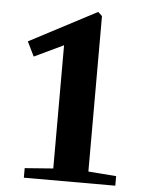

<svg xmlns="http://www.w3.org/2000/svg" viewBox="-52 -758 612 801"><g transform="rotate(5 254.0 -358.0)"><path d="M78 0V-40L197 -49V-565L75 -507L45 -568L327 -716L344 -700V-49L461 -40V0Z"/></g></svg>

Font: Wittgenstein
Style: Bold
Weight: 700
Designer: Jörg Drees
Foundry: Jörg Drees
Version: Version 1.303; ttfautohint (v1.8.4.7-5d5b)